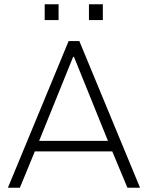

<svg xmlns="http://www.w3.org/2000/svg" viewBox="-20 -878 692 898"><path d="M17 0 301 -686H351L635 0H576L505 -170H143L73 0ZM163 -219H485L326 -612H322ZM189 -784V-858H254V-784ZM396 -784V-858H461V-784Z"/></svg>

Font: Chivo Medium Thin
Style: Regular
Weight: 250
Version: Version 2.002